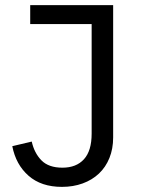

<svg xmlns="http://www.w3.org/2000/svg" viewBox="-20 -718 550 750"><path d="M422 -698V-181Q422 -137 407.5 -101Q393 -65 366.5 -40Q340 -15 303 -1.5Q266 12 222 12Q141 12 91.5 -31.5Q42 -75 28 -147L104 -165Q114 -120 142 -91.5Q170 -63 224 -63Q278 -63 308 -96Q338 -129 338 -196V-624H98V-698Z"/></svg>

Font: IBM Plex Sans Thai
Style: Regular
Weight: 400
Designer: Mike Abbink, Paul van der Laan, Pieter van Rosmalen, Ben Mitchell, Mark Frömberg
Foundry: Bold Monday
Version: Version 1.1